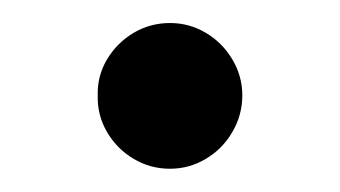

<svg xmlns="http://www.w3.org/2000/svg" viewBox="-20 -557 294 166"><path d="M64.5 -474.6Q64 -491.2 72.5 -505.6Q81.1 -520 95.5 -528.6Q109.9 -537.1 127 -537.1Q143.6 -537.1 158 -528.6Q172.4 -520 180.9 -505.6Q189.5 -491.2 189.5 -474.6Q189.5 -457.5 180.9 -442.9Q172.4 -428.2 158 -419.7Q143.6 -411.1 127 -411.1Q109.9 -411.1 95.5 -419.7Q81.1 -428.2 72.5 -442.9Q64 -457.5 64.5 -474.6Z"/></svg>

Font: Pretendard JP
Style: Regular
Weight: 400
Designer: Base glyphs from Inter by Rasmus Andersson; Hangeul glyphs from Noto Sans CJK(Source Han Sans) by Jang Soo-young and Kan
Foundry: Kil Hyung-jin
Version: Version 1.309